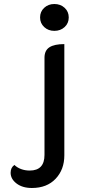

<svg xmlns="http://www.w3.org/2000/svg" viewBox="-20 -729 429 958"><path d="M180 -642Q180 -671 200.5 -690Q221 -709 251 -709Q282 -709 302.5 -690Q323 -671 323 -642Q323 -613 302.5 -594Q282 -575 251 -575Q221 -575 200.5 -594Q180 -613 180 -642ZM33 133Q33 107 52 94Q65 107 85 114.5Q105 122 128 122Q202 122 202 44V-441Q202 -477 226.5 -493Q251 -509 301 -509V46Q301 117 257.5 163Q214 209 139 209Q92 209 62.5 186.5Q33 164 33 133Z"/></svg>

Font: K2D Medium
Style: Regular
Weight: 500
Designer: Katatrad Aksorn Co.,Ltd.
Foundry: Cadson Demak Co.,Ltd.
Version: Version 1.000; ttfautohint (v1.6)